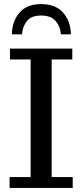

<svg xmlns="http://www.w3.org/2000/svg" viewBox="-20 -920 402 940"><path d="M38 -752Q39 -815 75 -857.5Q111 -900 181 -900Q253 -900 289.5 -857.5Q326 -815 327 -752H278Q276 -789 253 -816.5Q230 -844 181 -844Q133 -844 111.5 -816.5Q90 -789 88 -752ZM27 0V-53H130V-629H29V-682H334V-629H233V-53H336V0Z"/></svg>

Font: Montagu Slab 16pt
Style: Regular
Weight: 400
Designer: Florian Karsten
Foundry: Florian Karsten
Version: Version 1.000; ttfautohint (v1.8.3)